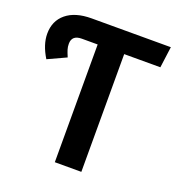

<svg xmlns="http://www.w3.org/2000/svg" viewBox="-126 -794 830 898"><g transform="rotate(20 288.5 -345.5)"><path d="M378 0H246V-586H167Q118 -586 118 -543Q118 -528 122 -515Q126 -502 135 -481L44 -439Q7 -499 7 -553Q7 -617 52 -654Q97 -691 178 -691H572L558 -586H378Z"/></g></svg>

Font: Trujillo Medium
Style: Regular
Weight: 500
Designer: Fira Sans original fonts by bBox Type GmbH, Carrois Corporate GbR, & Edenspiekermann AG / Changes by Cristiano Sobral
Foundry: Fira Sans original fonts by bBox Type GmbH, Carrois Corporate GbR, & Edenspiekermann AG / Changes by Cristiano Sobral
Version: Version 4.301;October 17, 2021;FontCreator 14.0.0.2814 64-bi